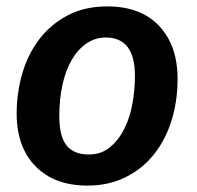

<svg xmlns="http://www.w3.org/2000/svg" viewBox="-20 -564 616 599"><path d="M315 -544Q419 -544 476.5 -483Q534 -422 534 -318Q534 -248 515 -187.5Q496 -127 460 -82Q424 -37 371.5 -11Q319 15 253 15Q150 15 91 -45Q32 -105 32 -210Q32 -274 49.5 -334.5Q67 -395 102.5 -441.5Q138 -488 191 -516Q244 -544 315 -544ZM310 -447Q277 -447 250 -428.5Q223 -410 204 -377.5Q185 -345 175 -300Q165 -255 165 -202Q165 -139 187.5 -110.5Q210 -82 257 -82Q296 -82 323.5 -105Q351 -128 368.5 -163.5Q386 -199 393.5 -242.5Q401 -286 401 -327Q401 -447 310 -447Z"/></svg>

Font: Xgbmvzvtohvqztyvzapvmeyoton
Style: Regular
Weight: 500
Italic angle: -8°
Designer: Carrois Corporate & Edenspiekermann
Foundry: Carrois Corporate GbR & Edenspiekermann AG
Version: Version 2.001